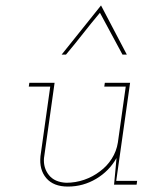

<svg xmlns="http://www.w3.org/2000/svg" viewBox="-20 -680 558 707"><path d="M400 0H483L485 -14H408L459 -375H366L364 -361H443L414 -155Q409 -123 391.5 -95.5Q374 -68 348 -49Q322 -29 290 -18Q258 -7 224 -7Q181 -9 160 -35.5Q139 -62 142 -98L181 -375H88L86 -361H165L129 -105Q124 -55 150.5 -24Q177 7 230 7Q286 7 334 -21.5Q382 -50 409 -98L405 -53ZM352 -660Q316 -615 279.5 -569.5Q243 -524 207 -479H223Q255 -517 285.5 -556Q316 -595 348 -633Q369 -595 389.5 -556Q410 -517 431 -479H447Q423 -524 399.5 -569.5Q376 -615 352 -660Z"/></svg>

Font: Josefin Slab Thin Thin
Style: Italic
Weight: 250
Italic angle: -12°
Version: Version 2.000